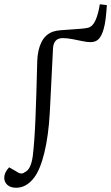

<svg xmlns="http://www.w3.org/2000/svg" viewBox="-76 -653 522 902"><path d="M219 -474Q196 -474 185 -461Q174 -448 173 -425L158 -125Q152 -16 132.5 64Q113 144 84 182Q48 229 0 229Q-27 229 -41.5 215.5Q-56 202 -56 183Q-56 157 -33 133L0 152Q14 162 24 162Q34 162 40 156Q69 145 78 80Q86 14 90.5 -93.5Q95 -201 99 -367Q101 -420 119 -455.5Q137 -491 172 -504Q186 -509 209 -511Q232 -513 258 -514.5Q284 -516 306 -518Q328 -520 339 -523Q360 -529 373 -558.5Q386 -588 393 -633L426 -629Q424 -596 420.5 -566.5Q417 -537 411 -517Q402 -485 388 -470Q374 -455 349 -455Q333 -455 310 -460Q287 -465 262.5 -469.5Q238 -474 219 -474Z"/></svg>

Font: Literata 36pt Light
Style: Italic
Weight: 300
Italic angle: -2°
Designer: Latin by Veronika Burian and Jose Scaglione. Greek by Irene Vlachou. Cyrillic by Vera Evstafieva
Foundry: TypeTogether
Version: Version 3.002